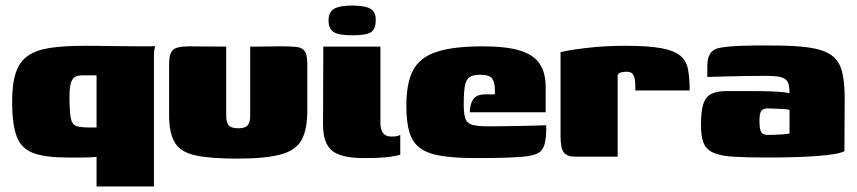

<svg xmlns="http://www.w3.org/2000/svg" viewBox="-20 -568 3105 696"><path d="M330 108V1Q313 2 301.5 2.5Q290 3 279.5 3Q269 3 256.5 3Q244 3 224 3Q146 3 102.5 -12.5Q59 -28 41.5 -71Q24 -114 24 -199Q24 -265 37.5 -305Q51 -345 81.5 -366Q112 -387 162.5 -394.5Q213 -402 286 -402Q314 -402 354.5 -401.5Q395 -401 435 -400.5Q475 -400 505 -400Q535 -400 542 -401Q538 -384 538 -365Q538 -346 538 -324V108ZM303 -106Q306 -106 309.5 -106Q313 -106 316.5 -106Q320 -106 323.5 -106Q327 -106 330 -106V-295Q317 -295 305 -295Q293 -295 280 -295Q262 -295 251 -288.5Q240 -282 235.5 -261.5Q231 -241 232 -199Q233 -156 237.5 -136Q242 -116 257 -111Q272 -106 303 -106Z M800 -399V-149Q800 -123 809.5 -113Q819 -103 844 -103Q869 -103 878 -114Q887 -125 887 -147V-399Q888 -399 905 -399Q922 -399 944 -399.5Q966 -400 984.5 -400Q1003 -400 1007 -400Q1038 -400 1057 -397.5Q1076 -395 1085 -382Q1094 -369 1094 -335V-167Q1094 -100 1074 -62Q1054 -24 999 -8.5Q944 7 840 7Q741 7 687.5 -5Q634 -17 613.5 -51.5Q593 -86 593 -151V-335Q593 -373 606.5 -386.5Q620 -400 665 -400Q699 -400 732.5 -399.5Q766 -399 800 -399Z M1298 5Q1216 5 1183.5 -22Q1151 -49 1151 -116L1152 -399H1359V-124Q1359 -99 1368.5 -86Q1378 -73 1399 -73Q1416 -73 1422.5 -75.5Q1429 -78 1431 -79V-7Q1426 -6 1413.5 -3Q1401 0 1374 2.5Q1347 5 1298 5ZM1258 -440Q1209 -440 1190 -451.5Q1171 -463 1171 -494Q1171 -524 1191 -536Q1211 -548 1260 -548Q1307 -547 1325 -535Q1343 -523 1342 -494Q1342 -463 1325 -451.5Q1308 -440 1258 -440Z M1707 5Q1629 5 1579.5 -3Q1530 -11 1502.5 -31.5Q1475 -52 1464 -89Q1453 -126 1453 -185Q1453 -267 1477.5 -313.5Q1502 -360 1562.5 -380Q1623 -400 1731 -400Q1816 -400 1865.5 -384.5Q1915 -369 1936.5 -336.5Q1958 -304 1958 -253V-161H1683Q1683 -189 1695 -207.5Q1707 -226 1740 -226H1774V-242Q1774 -268 1764.5 -282.5Q1755 -297 1722 -297Q1696 -297 1683 -289Q1670 -281 1665.5 -258Q1661 -235 1661 -189Q1661 -154 1667.5 -137Q1674 -120 1694 -115Q1714 -110 1754 -110Q1770 -110 1802 -110.5Q1834 -111 1869 -111.5Q1904 -112 1930 -113Q1956 -114 1960 -114V-91Q1960 -74 1956 -53.5Q1952 -33 1942 -22Q1927 -4 1871 0.5Q1815 5 1707 5Z M2219 0H2065Q2037 0 2024.5 -14.5Q2012 -29 2012 -73V-379Q2044 -387 2109 -394.5Q2174 -402 2247 -402Q2329 -402 2376 -393.5Q2423 -385 2445.5 -366.5Q2468 -348 2474 -317Q2480 -286 2480 -240H2283V-254Q2283 -279 2278.5 -290.5Q2274 -302 2267 -305Q2260 -308 2251 -308Q2239 -308 2229.5 -305Q2220 -302 2219 -294Z M2764 3Q2686 3 2638 0Q2590 -3 2564.5 -15Q2539 -27 2530 -51Q2521 -75 2521 -115Q2521 -166 2530 -192.5Q2539 -219 2560.5 -228.5Q2582 -238 2617 -238Q2643 -238 2677.5 -238Q2712 -238 2746 -237.5Q2780 -237 2806.5 -235Q2833 -233 2842 -230Q2842 -250 2839 -262Q2836 -274 2826.5 -281Q2817 -288 2800.5 -290.5Q2784 -293 2757 -293Q2722 -293 2686 -292.5Q2650 -292 2614.5 -291Q2579 -290 2544 -289V-327Q2544 -358 2555 -374.5Q2566 -391 2591 -395Q2617 -400 2668.5 -402Q2720 -404 2783 -403Q2863 -403 2914 -395.5Q2965 -388 2993 -368.5Q3021 -349 3031.5 -311.5Q3042 -274 3042 -214L3041 -20Q3018 -8 2943 -2.5Q2868 3 2764 3ZM2763 -79Q2776 -79 2790.5 -79.5Q2805 -80 2818.5 -81Q2832 -82 2842 -84V-170Q2831 -172 2814.5 -173Q2798 -174 2783.5 -174.5Q2769 -175 2763 -175Q2753 -175 2746 -171.5Q2739 -168 2736 -158Q2733 -148 2733 -129Q2733 -109 2736 -98Q2739 -87 2745.5 -83Q2752 -79 2763 -79Z"/></svg>

Font: Genos Thin Black
Style: Regular
Weight: 900
Version: Version 1.010